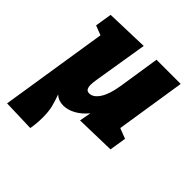

<svg xmlns="http://www.w3.org/2000/svg" viewBox="-206 -696 1083 1083"><g transform="rotate(45 336.0 -154.0)"><path d="M625 -540 560 -123 622 -99 606 1 369 7 382 -63Q351 -25 314.5 -5Q278 15 242 15Q204 15 178 -9Q192 29 200.5 62.5Q209 96 209 145Q209 191 201 236L10 230L111 -414L54 -436L70 -536L326 -544L274 -225Q269 -197 269 -177Q269 -158 275.5 -147.5Q282 -137 298 -137Q330 -137 356 -177Q382 -217 394 -294L432 -540Z"/></g></svg>

Font: Bitter Pro Black
Style: Italic
Weight: 900
Italic angle: -9°
Designer: Sol Matas, and Bitter project Authors
Foundry: Sol Matas
Version: Version 1.010